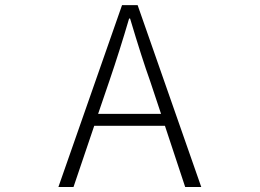

<svg xmlns="http://www.w3.org/2000/svg" viewBox="-20 -749 1040 769"><path d="M373 -293H625L581.1 -424.8Q548.8 -514.6 501 -674.8H497.1Q460 -547.9 418 -424.8ZM721.7 0 640.6 -245.1H357.4L274.4 0H213.9L468.8 -728.5H531.2L786.1 0Z"/></svg>

Font: GenEi Gothic M Light
Style: Regular
Weight: 300
Designer: o_tamon (Modified); [Source Han Sans]
Ryoko NISHIZUKA  (kana & ideographs); Paul D. Hunt (Latin, Greek & Cyrillic); Wenl
Version: Version 1.1a;Original Version 1.004